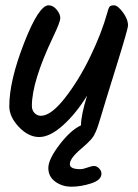

<svg xmlns="http://www.w3.org/2000/svg" viewBox="-20 -531 519 723"><path d="M362 123Q362 147 323.5 159.5Q285 172 249.5 172Q214 172 188 153Q162 134 162 101.5Q162 69 204 14Q246 -41 285 -59Q285 -97 308 -171Q266 -103 217 -59Q168 -15 127.5 -15Q87 -15 51 -53Q15 -91 15 -131Q15 -226 70.5 -368.5Q126 -511 163 -511Q180 -511 193.5 -494.5Q207 -478 207 -463Q207 -448 180 -392Q100 -224 100 -132Q100 -116 110 -105.5Q120 -95 134 -95Q172 -95 224.5 -162Q277 -229 320 -318Q363 -407 384 -483Q388 -499 392 -505Q396 -511 409.5 -511Q423 -511 442.5 -485Q462 -459 462 -435Q462 -422 418 -281Q374 -140 359 -89Q344 -38 337 -28Q331 -9 287 28Q243 65 243 87Q243 106 282 106Q293 106 309 100Q325 94 334.5 94Q344 94 353 103Q362 112 362 123Z"/></svg>

Font: Kalam
Style: Regular
Weight: 400
Designer: Lipi Raval (Devanagari and Latin), Jonny Pinhorn (Latin)
Foundry: Indian Type Foundry
Version: Version 2.001;PS 1.0;hotconv 1.0.79;makeotf.lib2.5.61930; tt